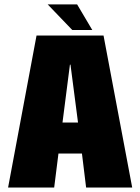

<svg xmlns="http://www.w3.org/2000/svg" viewBox="-20 -834 624 854"><path d="M16 0H221L240 -151H344.5L363 0H568L440.5 -676H142.5ZM258 -289 291 -546.5H293.5L327 -289ZM301.5 -700.5H390.5L323 -814.5H192Z"/></svg>

Font: Anybody Condensed Black
Style: Regular
Weight: 900
Width: 3
Designer: Tyler Finck
Foundry: Etcetera Type Company
Version: Version 1.113;gftools[0.9.25]